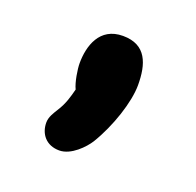

<svg xmlns="http://www.w3.org/2000/svg" viewBox="-64 -213 415 407"><g transform="rotate(20 143.5 -10.0)"><path d="M73.2 47.9C67.9 56.6 60.1 67.9 60.1 80.6C60.1 106 76.2 127 106 127C132.8 127 158.7 99.1 168.5 83.5C195.8 38.6 215.8 -22 215.8 -60.1C215.8 -107.4 203.6 -147.5 150.4 -147.5C97.7 -147.5 83.5 -100.6 83.5 -61.5C83.5 -48.3 87.9 -20 94.7 -6.3C90.3 10.7 85.9 28.3 73.2 47.9Z"/></g></svg>

Font: Autour One
Style: Regular
Weight: 400
Designer: Eben Sorkin
Foundry: Eben Sorkin
Version: Version 1.002